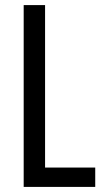

<svg xmlns="http://www.w3.org/2000/svg" viewBox="-20 -734 411 754"><path d="M73 0H354V-76H157V-714H73Z"/></svg>

Font: Noto Sans Gujarati ExtraCondensed
Style: Regular
Weight: 400
Width: 2
Designer: Jelle Bosma - Monotype Design Team, Universal Thirst
Foundry: Monotype Imaging Inc.
Version: Version 2.106